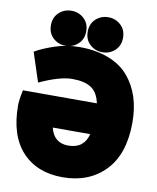

<svg xmlns="http://www.w3.org/2000/svg" viewBox="-103 -1023 937 1146"><g transform="rotate(10 365.0 -450.0)"><path d="M474 -238H247Q269 -148 356 -148Q451 -148 474 -238ZM33 -426H481Q468 -490 427.5 -517Q387 -544 312 -544Q237 -544 114 -487L56 -664Q99 -690 172 -714.5Q245 -739 322 -739Q422 -739 498 -709.5Q574 -680 619.5 -626.5Q665 -573 687.5 -504Q710 -435 710 -350Q710 -158 612.5 -57Q515 44 355 44Q200 44 110 -53Q20 -150 20 -333Q20 -365 33 -426ZM312.5 -915Q344 -886 344 -838Q344 -790 312.5 -761Q281 -732 237 -732Q193 -732 161.5 -761Q130 -790 130 -838Q130 -886 161.5 -915Q193 -944 237 -944Q281 -944 312.5 -915ZM535.5 -915Q567 -886 567 -838Q567 -790 535.5 -761Q504 -732 460 -732Q416 -732 384.5 -761Q353 -790 353 -838Q353 -886 384.5 -915Q416 -944 460 -944Q504 -944 535.5 -915Z"/></g></svg>

Font: Repo
Style: ExtraBlack
Weight: 1000
Designer: Stefan Peev
Foundry: Context Ltd
Version: Version 001.000